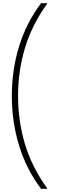

<svg xmlns="http://www.w3.org/2000/svg" viewBox="-20 -813 386 1201"><path d="M54 -213Q54 -377 100 -525Q146 -673 237 -793H277Q180 -658 136.5 -514Q93 -370 93 -214Q93 -56 136 88Q179 232 277 368H237Q146 248 100 99.5Q54 -49 54 -213Z"/></svg>

Font: Noto Sans Kannada ExtraLight
Style: Regular
Weight: 200
Designer: Jelle Bosma - Monotype Design Team
Foundry: Monotype Imaging Inc.
Version: Version 2.005; ttfautohint (v1.8.4.7-5d5b)